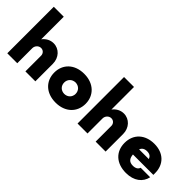

<svg xmlns="http://www.w3.org/2000/svg" viewBox="32 -1426 2131 2131"><g transform="rotate(45 1097.0 -360.5)"><path d="M351.6 -442.9C299.3 -442.9 253.4 -417 222.2 -375.5V-730H65.9V0H222.2V-236.3C222.2 -271.5 250.5 -307.1 290.5 -307.1C326.2 -307.1 350.1 -278.8 350.1 -246.1V0H506.3V-274.4C506.3 -371.6 438 -442.9 351.6 -442.9Z M831.5 8.8C981.9 8.8 1077.6 -85.9 1077.6 -217.3C1077.6 -348.6 981.9 -442.9 831.5 -442.9C679.7 -442.9 585.4 -348.6 585.4 -217.3C585.4 -85.9 679.7 8.8 831.5 8.8ZM831.5 -127.9C778.8 -128.4 741.7 -166 741.7 -217.3C741.7 -268.1 778.8 -305.7 831.5 -307.1C883.8 -305.7 920.9 -268.1 920.9 -217.3C920.9 -166 883.8 -128.4 831.5 -127.9Z M1454.1 -442.9C1401.9 -442.9 1356 -417 1324.7 -375.5V-730H1168.5V0H1324.7V-236.3C1324.7 -271.5 1353 -307.1 1393.1 -307.1C1428.7 -307.1 1452.6 -278.8 1452.6 -246.1V0H1608.9V-274.4C1608.9 -371.6 1540.5 -442.9 1454.1 -442.9Z M2166.5 -218.3C2166.5 -356.4 2074.7 -444.3 1931.2 -444.3C1786.6 -444.3 1689 -356.4 1689 -217.3C1689 -79.6 1784.7 8.8 1935.5 8.8C2061 8.8 2140.6 -54.7 2160.2 -148.4H2011.2C2002.4 -119.6 1976.1 -102.5 1933.1 -102.5C1875 -102.5 1851.1 -134.8 1846.2 -191.9H2166.5ZM1933.1 -328.6C1973.6 -328.6 1996.1 -311.5 2007.3 -280.3H1854.5C1866.2 -310.5 1890.1 -328.6 1933.1 -328.6Z"/></g></svg>

Font: Now Black
Style: Regular
Weight: 400
Designer: Alfredo Marco Pradil
Foundry: Alfredo Marco Pradil
Version: Version 1.200;hotconv 1.0.109;makeotfexe 2.5.65596